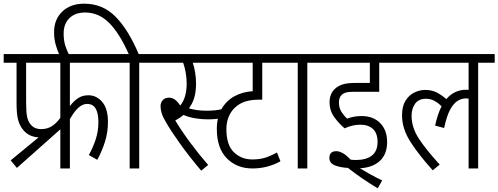

<svg xmlns="http://www.w3.org/2000/svg" viewBox="-20 -916 2710 1044"><path d="M38 -44 190 -169Q136 -172 105 -211Q86 -234 78 -266Q70 -298 70 -356V-575H0V-622H620V-575H360V-339Q381 -367 405 -382.5Q429 -398 460 -398Q505 -398 536 -361.5Q567 -325 567 -253Q567 -197 551 -146Q535 -95 509 -47L463 -73Q485 -112 500 -157Q515 -202 515 -252Q515 -351 454 -351Q430 -351 407 -331Q384 -311 360 -268V0H308V-213Q302 -208 297 -203L72 -3ZM122 -575V-359Q122 -306 127.5 -280.5Q133 -255 146 -240Q166 -214 204 -214Q237 -214 261.5 -229.5Q286 -245 308 -275V-575Z M685 -575H608V-622H680Q630 -735 573.5 -791.5Q517 -848 443 -848Q388 -848 357 -817Q326 -786 326 -733Q326 -695 335.5 -666.5Q345 -638 357 -615H304Q292 -641 283 -672.5Q274 -704 274 -741Q274 -810 318.5 -853Q363 -896 438 -896Q539 -896 609 -824.5Q679 -753 734 -622H827V-575H737V0H685Z M1102 -314Q1127 -314 1147.5 -316Q1168 -318 1189 -323L1195 -276Q1175 -271 1154 -269Q1133 -267 1108 -267Q1075 -267 1040 -273Q1005 -279 978 -291Q958 -274 933 -261Q968 -203 1015.5 -139Q1063 -75 1112 -19L1074 12Q1008 -66 958.5 -135.5Q909 -205 882 -252Q865 -281 859 -301Q853 -321 853 -339Q853 -358 865 -371.5Q877 -385 899 -385Q933 -385 960 -342Q995 -384 995 -463Q995 -493 989.5 -522.5Q984 -552 976 -575H814V-622H1141V-575H1028Q1036 -553 1041 -522.5Q1046 -492 1046 -462Q1046 -417 1036 -384Q1026 -351 1007 -327Q1027 -321 1051 -317.5Q1075 -314 1102 -314Z M1535 -575H1406V-374H1386Q1304 -374 1260 -333Q1238 -314 1224.5 -283.5Q1211 -253 1211 -214Q1211 -128 1251.5 -88.5Q1292 -49 1352 -49Q1392 -49 1422 -58.5Q1452 -68 1486 -87L1505 -39Q1471 -20 1432.5 -10Q1394 0 1353 0Q1268 0 1213.5 -55Q1159 -110 1159 -215Q1159 -279 1185 -324Q1211 -369 1255.5 -393Q1300 -417 1354 -420V-575H1117V-622H1535Z M1651 -575V0H1599V-575H1522V-622H1741V-575Z M1940 -238Q1896 -238 1854 -218Q1824 -243 1798 -278.5Q1772 -314 1772 -360Q1772 -404 1799 -431Q1815 -447 1840 -456Q1865 -465 1913 -465H1991V-575H1728V-622H2138V-575H2042V-417H1904Q1875 -417 1860 -412.5Q1845 -408 1836 -398Q1823 -385 1823 -357Q1823 -329 1837 -307.5Q1851 -286 1867 -271Q1904 -285 1946 -285Q2010 -285 2047.5 -246.5Q2085 -208 2085 -144Q2085 -78 2046 -41.5Q2007 -5 1937 -1Q1963 15 1994.5 32.5Q2026 50 2058 65L2034 108Q1944 54 1872 -3Q1830 -5 1800.5 -17Q1771 -29 1771 -57Q1771 -94 1809 -94Q1825 -94 1844.5 -83Q1864 -72 1886 -48Q1901 -46 1915 -46Q1971 -46 2002 -70Q2033 -94 2033 -145Q2033 -191 2008 -214.5Q1983 -238 1940 -238Z M2125 -575V-622H2670V-575H2580V0H2528V-380Q2522 -381 2514 -381Q2491 -381 2469 -368Q2447 -355 2428 -320.5Q2409 -286 2395 -220L2346 -233Q2359 -295 2381 -338Q2362 -357 2341.5 -368Q2321 -379 2296 -379Q2257 -379 2237.5 -352.5Q2218 -326 2218 -286Q2218 -223 2257 -163Q2296 -103 2371 -21L2333 10Q2258 -73 2212 -144.5Q2166 -216 2166 -289Q2166 -338 2185 -368.5Q2204 -399 2233 -413Q2262 -427 2292 -427Q2327 -427 2354 -413.5Q2381 -400 2407 -377Q2450 -428 2515 -428Q2522 -428 2528 -427V-575Z"/></svg>

Font: Noto Sans Condensed Light
Style: Regular
Weight: 300
Width: 3
Designer: Monotype Design Team
Foundry: Monotype Imaging Inc.
Version: Version 2.013; ttfautohint (v1.8.4.7-5d5b)